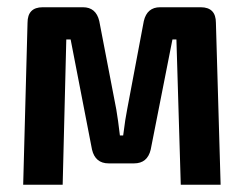

<svg xmlns="http://www.w3.org/2000/svg" viewBox="-20 -510 673 530"><path d="M422 -490H534Q576 -490 576 -447L589 0H479L467 -401H456L396 -97Q387 -59 350 -59H280Q243 -59 234 -97L175 -401H163L153 0H44L56 -447Q56 -490 98 -490H209Q245 -490 254 -452L301 -208Q306 -179 311 -136H320Q326 -184 331 -208L377 -452Q386 -490 422 -490Z"/></svg>

Font: Exo 2 Semi Bold Condensed
Style: Regular
Weight: 600
Width: 3
Designer: Natanael Gama
Version: Version 1.001;PS 001.001;hotconv 1.0.70;makeotf.lib2.5.58329